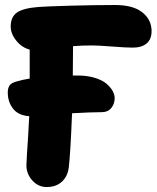

<svg xmlns="http://www.w3.org/2000/svg" viewBox="-20 -733 630 770"><path d="M167 17.1Q133.3 17.1 109.6 -9.3Q85.9 -35.6 85.9 -70.8Q85.9 -82 87.9 -111.6Q89.8 -141.1 92.8 -186Q95.7 -231 97.2 -267.1Q53.2 -270 32.2 -297.4Q11.2 -324.7 11.2 -361.8Q11.2 -379.9 18.3 -390.1Q25.4 -400.4 44.9 -405.8Q70.8 -413.6 99.1 -418V-534.2Q68.8 -541.5 45.9 -569.3Q22.9 -597.2 22.9 -627Q22.9 -664.6 47.6 -682.4Q72.3 -700.2 134.8 -705.1Q167 -707.5 263.2 -710.2Q359.4 -712.9 440.9 -712.9Q514.2 -712.9 551 -683.3Q587.9 -653.8 587.9 -607.9Q587.9 -575.7 568.1 -558.8Q548.3 -542 512.2 -542Q485.8 -542 429.4 -546.4Q373 -550.8 349.1 -550.8Q308.6 -550.8 272.9 -547.9Q272.9 -478 272 -430.2H290Q329.1 -430.2 359.4 -421.1Q389.6 -412.1 406.5 -397.7Q423.3 -383.3 431.6 -368.4Q439.9 -353.5 439.9 -339.8Q439.9 -316.4 426.3 -299.8Q412.6 -283.2 389.2 -283.2Q348.1 -283.2 269 -278.8Q262.7 -120.6 255.9 -62Q251.5 -25.9 228.3 -4.4Q205.1 17.1 167 17.1Z"/></svg>

Font: Shantell Sans Normal
Style: Regular
Weight: 800
Designer: Stephen Nixon, Anya Danilova, Shantell Martin
Foundry: Arrow Type
Version: Version 1.006;[559af2be0]